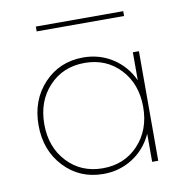

<svg xmlns="http://www.w3.org/2000/svg" viewBox="-75 -715 786 803"><g transform="rotate(-10 317.5 -314.0)"><path d="M300.8 -480Q370.1 -480 425.5 -444.3Q481 -408.7 509.8 -346.2V-465.3H535.6V0H509.8V-119.1Q481 -56.6 425.5 -21Q370.1 14.6 300.8 14.6Q200.7 14.6 134.5 -55.7Q68.4 -126 68.4 -232.9Q68.4 -339.8 134.5 -409.9Q200.7 -480 300.8 -480ZM512.7 -232.9Q512.7 -331.1 453.6 -393.8Q394.5 -456.5 302.7 -456.5Q210.9 -456.5 151.9 -393.6Q92.8 -330.6 92.8 -232.9Q92.8 -135.3 151.9 -72.3Q210.9 -9.3 302.7 -9.3Q394.5 -9.3 453.6 -72.3Q512.7 -135.3 512.7 -232.9ZM128.9 -621.1V-641.6H500V-621.1Z"/></g></svg>

Font: Spartan MB Thin
Style: Regular
Weight: 100
Designer: Matt Bailey, Mirko Velimirovic
Foundry: Matt Bailey
Version: Version 1.005